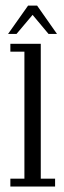

<svg xmlns="http://www.w3.org/2000/svg" viewBox="-20 -684 236 704"><path d="M18 0V-29H69.5V-494.5H18V-523.5H129.5V-29H182V0ZM9.5 -559.5 83 -663.5H116L189 -559.5H158L99.5 -629.5L40.5 -559.5Z"/></svg>

Font: Imbue 24pt Light
Style: Regular
Weight: 300
Designer: Tyler Finck
Foundry: Etcetera Type Company
Version: Version 1.102